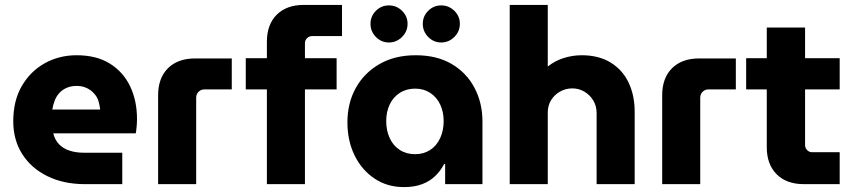

<svg xmlns="http://www.w3.org/2000/svg" viewBox="-20 -750 3477 782"><path d="M326 0Q239 0 173 -32.5Q107 -65 70.5 -122.5Q34 -180 34 -256Q34 -340 69 -400Q104 -460 162.5 -492.5Q221 -525 292 -525Q373 -525 427.5 -491Q482 -457 510 -398.5Q538 -340 538 -265Q538 -252 536.5 -234.5Q535 -217 533 -207H197Q203 -181 220 -163Q237 -145 263 -136.5Q289 -128 321 -128H478V0ZM193 -304H388Q386 -320 382 -335Q378 -350 369.5 -361.5Q361 -373 350 -381.5Q339 -390 324.5 -395Q310 -400 292 -400Q269 -400 251 -392Q233 -384 221 -370.5Q209 -357 202.5 -339.5Q196 -322 193 -304Z M624 0V-362Q624 -432 664 -472Q704 -512 775 -512H924V-386H813Q799 -386 789 -376.5Q779 -367 779 -352V0Z M1067 0V-386H981V-513H1067V-580Q1067 -650 1107 -690Q1147 -730 1217 -730H1373V-603H1251Q1239 -603 1230.5 -594.5Q1222 -586 1222 -574V-513H1351V-386H1222V0Z M1625 12Q1557 12 1505 -23Q1453 -58 1424 -117.5Q1395 -177 1395 -252Q1395 -330 1429 -391.5Q1463 -453 1525.5 -489Q1588 -525 1673 -525Q1759 -525 1819.5 -489.5Q1880 -454 1912.5 -392.5Q1945 -331 1945 -255V0H1793V-82H1789Q1775 -55 1753 -33.5Q1731 -12 1699.5 0Q1668 12 1625 12ZM1671 -122Q1706 -122 1732.5 -139.5Q1759 -157 1773 -188Q1787 -219 1787 -257Q1787 -294 1773 -324Q1759 -354 1732.5 -371.5Q1706 -389 1671 -389Q1635 -389 1608 -371.5Q1581 -354 1567 -324Q1553 -294 1553 -257Q1553 -219 1567 -188Q1581 -157 1608 -139.5Q1635 -122 1671 -122ZM1777 -577Q1746 -577 1724 -599.5Q1702 -622 1702 -653Q1702 -684 1724 -706Q1746 -728 1777 -728Q1808 -728 1830.5 -706Q1853 -684 1853 -653Q1853 -622 1830.5 -599.5Q1808 -577 1777 -577ZM1564 -577Q1533 -577 1511 -599.5Q1489 -622 1489 -653Q1489 -684 1511 -706Q1533 -728 1564 -728Q1595 -728 1617.5 -706Q1640 -684 1640 -653Q1640 -622 1617.5 -599.5Q1595 -577 1564 -577Z M2056 0V-730H2211V-479Q2241 -503 2277 -514Q2313 -525 2349 -525Q2419 -525 2467.5 -495Q2516 -465 2540.5 -413Q2565 -361 2565 -295V0H2410V-289Q2410 -318 2396.5 -340.5Q2383 -363 2360.5 -376.5Q2338 -390 2311 -390Q2284 -390 2261 -377Q2238 -364 2224.5 -342Q2211 -320 2211 -292V0Z M2677 0V-362Q2677 -432 2717 -472Q2757 -512 2828 -512H2977V-386H2866Q2852 -386 2842 -376.5Q2832 -367 2832 -352V0Z M3254 0Q3183 0 3143 -40.5Q3103 -81 3103 -150V-638H3259V-159Q3259 -147 3267.5 -138.5Q3276 -130 3288 -130H3400V0ZM3019 -386V-513H3400V-386Z"/></svg>

Font: MuseoModerno Thin
Style: Bold
Weight: 700
Version: Version 1.003